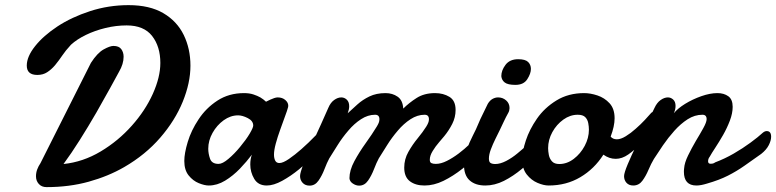

<svg xmlns="http://www.w3.org/2000/svg" viewBox="-20 -725 3084 763"><path d="M165 18.6Q145.5 18.6 134.3 6.1Q123 -6.3 123 -24.4Q123 -38.6 127.9 -51.8Q132.8 -64.9 140.6 -76.2L341.3 -475.1Q366.7 -514.6 391.8 -528.6Q417 -542.5 430.7 -542.5Q452.6 -542.5 461.9 -529.8Q471.2 -517.1 471.2 -499.5Q471.2 -470.7 453.1 -439.9Q437.5 -411.1 418 -375.7Q398.4 -340.3 363.3 -278.3Q330.6 -221.7 297.1 -168.7Q263.7 -115.7 232.4 -73.2Q309.6 -81.1 379.9 -123Q450.2 -165 503.9 -225.6Q557.1 -285.2 587.2 -351.8Q617.2 -418.5 617.2 -474.6Q617.2 -540 584.5 -582Q551.8 -624 483.4 -624Q441.4 -624 399.2 -613.8Q356.9 -603.5 321.3 -586.2Q285.6 -568.8 262.2 -547.4Q239.7 -522.9 227.8 -504.9Q215.8 -486.8 198.7 -465.8Q184.1 -448.7 167.5 -438Q150.9 -427.2 128.4 -427.2Q86.4 -427.2 86.4 -464.4Q86.4 -500 119.4 -541.5Q152.3 -583 208.5 -620.1Q264.2 -656.7 337.9 -680.7Q411.6 -704.6 490.7 -704.6Q574.7 -704.6 629.2 -672.6Q683.6 -640.6 710.2 -585.9Q736.8 -531.2 736.8 -463.9Q736.8 -396 706.3 -321Q675.8 -246.1 616.9 -178Q558.1 -109.9 473.6 -61Q410.2 -24.4 332.5 -2.9Q254.9 18.6 165 18.6Z M809.6 12.2Q793 12.2 770 2.9Q747.1 -6.3 729.7 -27.8Q712.4 -49.3 712.4 -85.4Q712.4 -115.7 726.1 -161.1Q739.7 -206.5 769 -250.5Q798.3 -295.4 844 -325.2Q889.6 -355 949.7 -355Q971.2 -355 987.3 -349.6Q1003.4 -344.2 1014.6 -337.9Q1021 -334 1026.6 -329.8Q1032.2 -325.7 1037.1 -320.8L1054.2 -329.1Q1061.5 -332.5 1069.6 -335.2Q1077.6 -337.9 1083.5 -337.9Q1102.1 -337.9 1113.8 -327.6Q1125.5 -317.4 1125.5 -305.2Q1125.5 -301.3 1125 -299.8Q1121.6 -286.1 1112.5 -262.2Q1103.5 -238.3 1093.3 -209Q1083 -180.7 1075.9 -154.3Q1068.8 -127.9 1068.8 -110.8Q1068.8 -96.2 1073.7 -86.7Q1078.6 -77.1 1090.3 -77.1Q1104.5 -77.1 1128.4 -93.5Q1152.3 -109.9 1177.7 -132.3Q1191.4 -144.5 1206.1 -158.4Q1220.7 -172.4 1235.8 -188Q1243.7 -194.3 1251 -194.3Q1260.7 -194.3 1267.3 -184.8Q1273.9 -175.3 1273.9 -163.6Q1273.9 -149.9 1264.6 -140.6Q1245.1 -122.6 1224.6 -102.1Q1204.1 -81.5 1168 -51.8Q1135.7 -25.4 1101.6 -6.6Q1067.4 12.2 1040 12.2Q1005.9 12.2 990.2 -14.4Q974.6 -41 974.6 -71.3Q974.6 -93.3 981 -110.4Q960.9 -83.5 933.6 -54.9Q906.2 -26.4 874.5 -7.1Q842.8 12.2 809.6 12.2ZM848.6 -73.7Q864.3 -73.7 887.9 -93.8Q911.6 -113.8 933.6 -140.6Q958 -169.9 972.2 -193.8Q986.3 -217.8 986.3 -226.1Q986.3 -244.6 964.8 -255.6Q943.4 -266.6 926.3 -266.6Q896 -266.6 868.9 -247.1Q841.8 -227.5 824.7 -197Q807.6 -166.5 807.6 -133.8Q807.6 -114.7 814.7 -94.2Q821.8 -73.7 848.6 -73.7Z M1210.4 12.7Q1192.9 12.7 1182.6 1.5Q1172.4 -9.8 1172.4 -25.4Q1172.4 -38.1 1186 -73.2Q1199.7 -108.4 1217.8 -148.4Q1237.3 -190.9 1255.6 -231Q1273.9 -271 1284.7 -296.4Q1293.5 -317.4 1307.9 -327.6Q1322.3 -337.9 1336.4 -337.9Q1348.6 -337.9 1358.2 -328.9Q1367.7 -319.8 1367.7 -302.7Q1367.7 -290.5 1361.8 -274.9Q1379.4 -291 1400.1 -309.8Q1420.9 -328.6 1448.2 -341.8Q1475.6 -355 1512.2 -355Q1539.6 -355 1560.1 -340.8Q1580.6 -326.7 1582.5 -293.5Q1605.5 -316.4 1635.7 -335.7Q1666 -355 1709 -355Q1741.7 -355 1766.1 -340.1Q1790.5 -325.2 1790.5 -288.1Q1790.5 -258.8 1777.1 -232.4Q1763.7 -206.1 1745.6 -184.1Q1738.8 -175.8 1724.9 -159.7Q1710.9 -143.6 1699.5 -125Q1688 -106.4 1688 -90.3Q1688 -79.6 1694.6 -76.7Q1701.2 -73.7 1711.9 -73.7Q1732.4 -73.7 1756.1 -85.7Q1779.8 -97.7 1803 -115.2Q1826.2 -132.8 1845.5 -151.4Q1864.7 -169.9 1877 -183.1Q1882.8 -189.5 1891.6 -189.5Q1900.4 -189.5 1907.5 -181.6Q1914.6 -173.8 1914.6 -161.1Q1914.6 -151.4 1908.7 -139.6Q1902.8 -127.9 1888.7 -116.7Q1855 -84 1817.6 -54.4Q1780.3 -24.9 1742.2 -6.3Q1704.1 12.2 1667 12.2Q1630.9 12.2 1608.6 -4.9Q1586.4 -22 1586.4 -59.1Q1586.4 -92.3 1602.8 -121.3Q1619.1 -150.4 1639.9 -175.5Q1660.6 -200.7 1673.8 -221.7Q1678.7 -229.5 1681.6 -236.6Q1684.6 -243.7 1684.6 -251Q1684.6 -269 1667.5 -269Q1638.7 -269 1611.3 -251.2Q1584 -233.4 1561 -206.1Q1537.1 -178.2 1518.8 -148.9Q1500.5 -119.6 1485.4 -95.7Q1476.1 -78.6 1466.3 -53Q1456.5 -27.3 1442.6 -7.3Q1428.7 12.7 1407.2 12.7Q1394.5 12.7 1382.1 4.4Q1369.6 -3.9 1368.7 -16.6Q1368.7 -48.3 1388.2 -84.5Q1407.7 -120.6 1433.3 -156.2Q1459 -191.9 1477.1 -221.7Q1481.9 -229.5 1484.9 -236.6Q1487.8 -243.7 1487.8 -251Q1487.8 -269 1470.7 -269Q1441.9 -269 1414.6 -251.2Q1387.2 -233.4 1364.3 -206.1Q1340.3 -178.2 1322 -148.9Q1303.7 -119.6 1288.6 -95.7Q1279.3 -78.6 1269.5 -53Q1259.8 -27.3 1245.8 -7.3Q1231.9 12.7 1210.4 12.7Z M2028.3 -387.7Q1998 -387.7 1985.8 -397.2Q1973.6 -406.7 1972.2 -422.4Q1972.2 -445.3 1989 -467.5Q2005.9 -489.7 2039.1 -489.7Q2067.4 -489.7 2078.6 -478.8Q2089.8 -467.8 2089.8 -451.2Q2089.8 -432.6 2075.4 -410.2Q2061 -387.7 2028.3 -387.7ZM1908.7 12.2Q1869.1 12.2 1846.4 -8.1Q1823.7 -28.3 1823.7 -71.3Q1823.7 -101.1 1834.7 -130.6Q1845.7 -160.2 1859.1 -186.3Q1872.6 -212.4 1880.4 -231.9Q1882.8 -238.3 1888.9 -251.5Q1895 -264.6 1901.9 -278.3L1918.5 -312.5Q1926.8 -326.2 1937.5 -332Q1948.2 -337.9 1959.5 -337.9Q1978 -337.9 1991.5 -325.9Q2004.9 -314 2004.9 -295.4Q2004.4 -291 2003.7 -286.6Q2002.9 -282.2 2000.5 -277.8Q1989.7 -258.3 1981.9 -241.5Q1974.1 -224.6 1965.8 -207.5Q1959 -193.4 1948.7 -172.9Q1938.5 -152.3 1930.7 -131.6Q1922.9 -110.8 1922.9 -94.7Q1922.9 -81.5 1929.4 -77.4Q1936 -73.2 1948.2 -73.2Q1967.8 -73.2 1991.5 -85.4Q2015.1 -97.7 2036.6 -115.7Q2059.1 -133.8 2078.1 -152.6Q2097.2 -171.4 2106.4 -183.1Q2115.7 -192.4 2126 -192.4Q2134.8 -192.4 2140.4 -184.6Q2146 -176.8 2146 -164.6Q2146 -153.3 2140.4 -140.6Q2134.8 -127.9 2122.1 -116.7Q2089.8 -84 2054.7 -54.4Q2019.5 -24.9 1982.7 -6.3Q1945.8 12.2 1908.7 12.2Z M2160.2 12.2Q2140.6 12.2 2116 1.7Q2091.3 -8.8 2073.2 -31.7Q2055.2 -54.7 2055.2 -92.3Q2055.2 -122.6 2069.6 -166.5Q2084 -210.4 2113.8 -253.4Q2144 -296.9 2191.4 -325.9Q2238.8 -355 2301.3 -355Q2326.2 -355 2354.2 -345.7Q2382.3 -336.4 2402.3 -314.7Q2422.4 -293 2422.4 -254.9Q2422.4 -223.6 2406.7 -182.1Q2415.5 -171.4 2431.6 -171.4Q2446.8 -171.4 2466.8 -183.6Q2486.8 -195.8 2506.3 -213.4Q2526.4 -231 2542.7 -248.5Q2559.1 -266.1 2568.4 -276.9Q2571.8 -280.3 2576.7 -280.3Q2587.4 -280.3 2592.3 -266.6Q2597.2 -252.9 2590.3 -232.2Q2583.5 -211.4 2558.6 -189.5Q2543.9 -173.8 2522.7 -151.1Q2501.5 -128.4 2476.8 -111.1Q2452.1 -93.8 2426.8 -93.8Q2400.9 -93.8 2377.9 -110.4Q2341.8 -53.7 2286.1 -20.8Q2230.5 12.2 2160.2 12.2ZM2202.6 -73.2Q2233.4 -73.2 2260.3 -93.8Q2287.1 -114.3 2303.7 -145.5Q2320.3 -176.8 2320.3 -209.5Q2320.3 -222.2 2317.6 -236.1Q2314.9 -250 2305.7 -259.5Q2296.4 -269 2275.9 -269Q2245.6 -269 2218.8 -249.8Q2191.9 -230.5 2175 -200Q2158.2 -169.4 2158.2 -136.2Q2158.2 -124 2161.1 -109.1Q2164.1 -94.2 2173.6 -83.7Q2183.1 -73.2 2202.6 -73.2Z M2496.6 12.2Q2479.5 12.2 2469.7 1.5Q2460 -9.3 2460 -24.9Q2460 -37.6 2474.6 -72.5Q2489.3 -107.4 2508.8 -147.5Q2533.7 -199.7 2552.7 -238Q2571.8 -276.4 2581.1 -296.4Q2590.8 -317.4 2605.5 -327.6Q2620.1 -337.9 2634.3 -337.9Q2646 -337.9 2655.3 -329.3Q2664.6 -320.8 2664.6 -304.2Q2664.6 -297.9 2663.1 -290.5Q2661.6 -283.2 2657.7 -274.9Q2672.9 -293.9 2702.6 -312.3Q2732.4 -330.6 2767.1 -342.8Q2801.8 -355 2831.1 -355Q2856.9 -355 2874.3 -342.5Q2891.6 -330.1 2891.6 -300.3Q2891.6 -274.9 2880.4 -245.4Q2869.1 -215.8 2853.5 -188.5Q2836.9 -159.7 2822.5 -137.9Q2808.1 -116.2 2800.3 -102.1Q2793.9 -94.2 2793.9 -84Q2793.9 -74.2 2804.2 -74.2Q2807.6 -74.2 2812 -75Q2816.4 -75.7 2822.8 -80.1Q2859.4 -93.8 2895.8 -114.7Q2932.1 -135.7 2962.6 -158.2Q2993.2 -180.7 3011.7 -197.8Q3019.5 -204.1 3026.9 -204.1Q3044.4 -204.1 3044.4 -181.6Q3044.4 -166.5 3034.9 -147.9Q3025.4 -129.4 3004.9 -113.3Q2969.2 -87.9 2938.2 -66.2Q2907.2 -44.4 2872.6 -26.9Q2837.9 -9.3 2790 4.4Q2765.1 12.2 2747.6 12.2Q2697.8 12.2 2697.8 -42.5Q2697.8 -45.9 2698 -49.1Q2698.2 -52.2 2698.7 -56.2Q2700.2 -78.1 2714.4 -107.2Q2728.5 -136.2 2745.1 -164.6Q2761.7 -191.9 2774.9 -215.8Q2788.1 -239.7 2788.1 -251.5Q2788.1 -269 2771.5 -269Q2740.7 -269 2712.6 -251Q2684.6 -232.9 2659.9 -205.3Q2635.3 -177.7 2614.7 -147.7Q2594.2 -117.7 2578.6 -93.3Q2567.4 -74.7 2556.9 -49.8Q2546.4 -24.9 2532.5 -6.3Q2518.6 12.2 2496.6 12.2Z"/></svg>

Font: Damion
Style: Regular
Weight: 400
Designer: Vernon Adams
Foundry: Vernon Adams
Version: Version 1.100; ttfautohint (v1.8.4.7-5d5b)